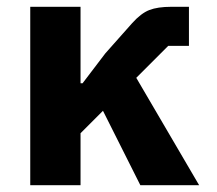

<svg xmlns="http://www.w3.org/2000/svg" viewBox="-20 -545 640 565"><path d="M69 0V-525H217V-300H223L290 -388L369 -477Q395 -506 419.5 -515.5Q444 -525 484 -525H536V-410H475L381 -316L566 0H393L283 -219L217 -153V0Z"/></svg>

Font: Lilex
Style: Regular
Weight: 400
Monospace: yes
Designer: Mike Abbink, Paul van der Laan, Pieter van Rosmalen, Mikhael Khrustik
Foundry: Mikhael Khrustik
Version: Version 2.510